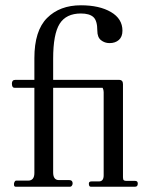

<svg xmlns="http://www.w3.org/2000/svg" viewBox="-20 -706 575 726"><path d="M39 0Q34 0 33 -6Q32 -12 34.5 -17.5Q37 -23 41 -23H86Q110 -23 110 -52V-374H35Q25 -374 25 -390Q25 -404 38 -404H110V-486Q110 -590 158 -638Q206 -686 286 -686Q356 -686 399.5 -660.5Q443 -635 443 -590Q443 -567 429.5 -555Q416 -543 394 -543Q376 -543 362 -554Q348 -565 348 -590Q348 -628 333 -641.5Q318 -655 286 -655Q230 -655 205.5 -616Q181 -577 181 -484V-404H430Q445 -404 445 -388V-36Q445 -27 448 -24.5Q451 -22 458 -22H491Q501 -22 501 -12Q501 0 491 0H323Q316 0 316 -12Q316 -20 326 -20H354Q372 -20 372 -43V-358Q372 -366 368 -374H181V-54Q181 -25 203 -25H242Q251 -25 253.5 -18.5Q256 -12 253 -6Q250 0 245 0Z"/></svg>

Font: HK Venetian
Style: Regular
Weight: 400
Designer: Alfredo Marco Pradil
Foundry: Alfredo Marco Pradil
Version: Version 1.000;PS 001.000;hotconv 1.0.88;makeotf.lib2.5.64775